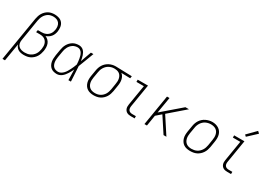

<svg xmlns="http://www.w3.org/2000/svg" viewBox="-9 -1692 3917 2845"><g transform="rotate(30 1950.0 -270.0)"><path d="M10 215 135 -541Q140 -567 148 -593Q156 -619 170.5 -643Q185 -667 205.5 -687Q226 -707 250.5 -720Q275 -733 301.5 -738Q328 -743 354 -743Q393 -743 429.5 -730.5Q466 -718 488.5 -689.5Q511 -661 516.5 -622.5Q522 -584 516 -545Q512 -521 503 -497.5Q494 -474 478 -454Q462 -434 440 -419.5Q418 -405 394 -396Q422 -385 443 -364.5Q464 -344 474.5 -316Q485 -288 486 -257Q487 -226 482 -194Q477 -168 468.5 -141.5Q460 -115 445 -90.5Q430 -66 408.5 -46.5Q387 -27 361.5 -14Q336 -1 308.5 3.5Q281 8 254 8Q229 8 204.5 3.5Q180 -1 159.5 -12.5Q139 -24 124.5 -43Q110 -62 103 -85L53 215ZM247 -30Q269 -30 292.5 -34Q316 -38 337.5 -48.5Q359 -59 377.5 -75.5Q396 -92 409 -112.5Q422 -133 429 -155.5Q436 -178 440 -201Q443 -223 443.5 -246Q444 -269 438 -289.5Q432 -310 420 -327.5Q408 -345 390 -356.5Q372 -368 350.5 -372.5Q329 -377 306 -377H244L251 -416H313Q331 -416 349.5 -419Q368 -422 386 -429.5Q404 -437 420 -450Q436 -463 447 -479Q458 -495 464.5 -513.5Q471 -532 474 -550Q479 -580 475 -609.5Q471 -639 454.5 -661.5Q438 -684 410.5 -694.5Q383 -705 354 -705Q332 -705 310 -700.5Q288 -696 268.5 -684.5Q249 -673 232.5 -655.5Q216 -638 205 -618Q194 -598 187.5 -577Q181 -556 177 -534L117 -167Q112 -138 118 -110Q124 -82 143.5 -63.5Q163 -45 190.5 -37.5Q218 -30 247 -30Z M818 8Q790 8 763 1Q736 -6 715.5 -23Q695 -40 682.5 -63.5Q670 -87 665 -114Q660 -141 661.5 -169Q663 -197 667 -226L684 -326Q688 -351 695.5 -376Q703 -401 716.5 -425Q730 -449 749 -469Q768 -489 791.5 -503Q815 -517 841 -522.5Q867 -528 893 -528Q915 -528 936 -520Q957 -512 972 -497Q987 -482 997.5 -462.5Q1008 -443 1014.5 -422.5Q1021 -402 1025.5 -380.5Q1030 -359 1034 -337Q1050 -383 1066 -428.5Q1082 -474 1099 -520H1142Q1117 -454 1092.5 -388Q1068 -322 1042 -257Q1047 -193 1050 -128.5Q1053 -64 1057 0H1014Q1013 -45 1012 -90Q1011 -135 1010 -180Q1000 -159 989 -137.5Q978 -116 965 -96Q952 -76 937 -57.5Q922 -39 903.5 -24Q885 -9 862.5 -0.5Q840 8 818 8ZM818 -30Q843 -30 866.5 -43.5Q890 -57 908 -77Q926 -97 939.5 -120Q953 -143 965 -166.5Q977 -190 987 -214Q997 -238 1006 -263Q1005 -286 1002.5 -310Q1000 -334 996 -357Q992 -380 985.5 -402.5Q979 -425 967.5 -444.5Q956 -464 936 -477Q916 -490 893 -490Q871 -490 850 -484.5Q829 -479 810.5 -467Q792 -455 777 -438Q762 -421 751.5 -401Q741 -381 735 -360.5Q729 -340 726 -319L709 -219Q706 -197 704.5 -175Q703 -153 706 -132Q709 -111 717 -91.5Q725 -72 740 -57.5Q755 -43 775.5 -36.5Q796 -30 818 -30Z M1448 8Q1418 8 1389.5 1.5Q1361 -5 1338 -20Q1315 -35 1299.5 -58.5Q1284 -82 1276.5 -109.5Q1269 -137 1269.5 -166.5Q1270 -196 1275 -226L1292 -326Q1296 -352 1305 -378Q1314 -404 1329 -427.5Q1344 -451 1365.5 -470.5Q1387 -490 1412 -502.5Q1437 -515 1463.5 -521.5Q1490 -528 1516 -528Q1520 -528 1523.5 -528Q1527 -528 1531 -528L1799 -520L1793 -482L1640 -486Q1660 -471 1672.5 -448.5Q1685 -426 1690.5 -401Q1696 -376 1695.5 -348.5Q1695 -321 1690 -294L1674 -194Q1669 -168 1660.5 -141.5Q1652 -115 1637 -91Q1622 -67 1600.5 -47Q1579 -27 1554 -14.5Q1529 -2 1501.5 3Q1474 8 1448 8ZM1448 -30Q1470 -30 1492.5 -34.5Q1515 -39 1535.5 -50Q1556 -61 1573.5 -78Q1591 -95 1602.5 -115Q1614 -135 1621 -157Q1628 -179 1632 -201L1648 -301Q1652 -323 1653 -345Q1654 -367 1650.5 -387.5Q1647 -408 1638 -427Q1629 -446 1614 -460Q1599 -474 1579 -481Q1559 -488 1537 -489L1525 -490Q1522 -490 1519 -490Q1516 -490 1513 -490Q1492 -490 1470 -484Q1448 -478 1428 -467Q1408 -456 1391.5 -439.5Q1375 -423 1363 -403Q1351 -383 1344 -362Q1337 -341 1334 -319L1317 -219Q1313 -196 1312.5 -172.5Q1312 -149 1317 -127Q1322 -105 1333.5 -86Q1345 -67 1362.5 -54Q1380 -41 1402.5 -35.5Q1425 -30 1448 -30Z M2084 0Q2066 0 2048 -3Q2030 -6 2015 -14Q2000 -22 1989 -35.5Q1978 -49 1972.5 -65.5Q1967 -82 1967 -100.5Q1967 -119 1970 -137L2027 -482H1900V-520H2076L2012 -131Q2009 -113 2011 -95Q2013 -77 2023 -63.5Q2033 -50 2049.5 -44Q2066 -38 2084 -38H2147V0Z M2315 0 2401 -520H2444L2398 -246L2716 -520H2777L2505 -285L2691 0H2642L2473 -258L2388 -184L2358 0Z M3098 8Q3069 8 3040.5 2Q3012 -4 2988.5 -19.5Q2965 -35 2949.5 -58.5Q2934 -82 2926.5 -109Q2919 -136 2919.5 -166Q2920 -196 2925 -226L2942 -326Q2946 -353 2955 -379.5Q2964 -406 2980 -430.5Q2996 -455 3018.5 -474.5Q3041 -494 3067 -506Q3093 -518 3120 -524.5Q3147 -531 3175 -531Q3204 -531 3232.5 -523.5Q3261 -516 3284.5 -500.5Q3308 -485 3324 -462Q3340 -439 3347 -411.5Q3354 -384 3353.5 -354Q3353 -324 3348 -294L3332 -194Q3327 -167 3318 -140.5Q3309 -114 3293 -89.5Q3277 -65 3255 -45.5Q3233 -26 3207 -13.5Q3181 -1 3153 3.5Q3125 8 3098 8ZM3099 -30Q3122 -30 3145 -34.5Q3168 -39 3189 -49.5Q3210 -60 3228 -77Q3246 -94 3258.5 -114Q3271 -134 3278.5 -156Q3286 -178 3290 -201L3306 -301Q3310 -324 3310.5 -348Q3311 -372 3306 -394Q3301 -416 3289.5 -435Q3278 -454 3259.5 -466.5Q3241 -479 3218.5 -484.5Q3196 -490 3172 -490Q3149 -490 3126.5 -485Q3104 -480 3083 -469.5Q3062 -459 3044.5 -442.5Q3027 -426 3014.5 -405.5Q3002 -385 2994.5 -363.5Q2987 -342 2984 -319L2967 -219Q2963 -196 2962.5 -172.5Q2962 -149 2967 -127Q2972 -105 2983.5 -86Q2995 -67 3013 -54Q3031 -41 3053.5 -35.5Q3076 -30 3099 -30Z M3734 0Q3716 0 3698 -3Q3680 -6 3665 -14Q3650 -22 3639 -35.5Q3628 -49 3622.5 -65.5Q3617 -82 3617 -100.5Q3617 -119 3620 -137L3677 -482H3550V-520H3726L3662 -131Q3659 -113 3661 -95Q3663 -77 3673 -63.5Q3683 -50 3699.5 -44Q3716 -38 3734 -38H3797V0ZM3710 -588 3684 -612 3825 -755 3857 -725Z"/></g></svg>

Font: Iosevka Etoile XLtObl
Style: Regular
Weight: 200
Italic angle: -9°
Designer: Belleve Invis
Foundry: Belleve Invis
Version: Version 15.5.2; ttfautohint (v1.8.4)